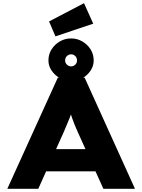

<svg xmlns="http://www.w3.org/2000/svg" viewBox="-20 -1189 896 1209"><path d="M26 0 344 -700H513L830 0H631L469 -359Q458 -383 449.5 -404.5Q441 -426 434 -446Q427 -466 420.5 -486.5Q414 -507 408 -529L445 -530Q438 -506 432 -485.5Q426 -465 418 -445Q410 -425 401 -404Q392 -383 382 -359L221 0ZM178 -110 238 -250H617L656 -110ZM428 -678Q390 -678 357.5 -696.5Q325 -715 305 -744.5Q285 -774 285 -808Q285 -847 304.5 -878Q324 -909 356.5 -928Q389 -947 428 -947Q466 -947 498.5 -928Q531 -909 550.5 -878Q570 -847 570 -808Q570 -774 550.5 -744.5Q531 -715 498.5 -696.5Q466 -678 428 -678ZM428 -771Q443 -771 454 -782Q465 -793 465 -808Q465 -825 454 -836Q443 -847 428 -847Q413 -847 401.5 -836Q390 -825 390 -808Q390 -793 401.5 -782Q413 -771 428 -771ZM329 -960 289 -1054 509 -1169 567 -1040Z"/></svg>

Font: Lexend Giga ExtraBold
Style: Regular
Weight: 800
Designer: Bonnie Shaver-Troup, Thomas Jockin
Foundry: Lexend
Version: Version 1.007